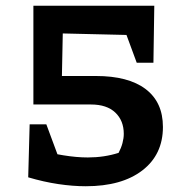

<svg xmlns="http://www.w3.org/2000/svg" viewBox="-20 -636 642 667"><path d="M278 11Q233 11 182.5 3.5Q132 -4 78 -20L100 -118Q154 -104 200 -96.5Q246 -89 285 -89Q342 -89 392 -105Q401 -122 405.5 -139Q410 -156 410 -171Q410 -217 380.5 -245Q351 -273 296 -273H96L146 -372H313Q426 -372 486 -326.5Q546 -281 546 -195Q546 -99 474.5 -44Q403 11 278 11ZM210 -18 78 -20 83 -204H141ZM96 -273V-616H200L194 -318ZM487 -513 146 -521 96 -616H487ZM455 -418 382 -616H516L513 -418Z"/></svg>

Font: Piazzolla Thin ExtraBold
Style: Regular
Weight: 800
Version: Version 2.005